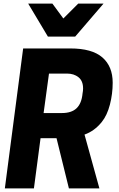

<svg xmlns="http://www.w3.org/2000/svg" viewBox="-20 -1050 663 1070"><path d="M534 0H364L295 -280H206L169 0H7L109 -780H372Q493 -780 550.5 -730Q608 -680 608 -589Q608 -527 592.5 -467Q577 -407 547 -370Q507 -320 451 -300ZM325 -420Q379 -420 407 -447Q435 -474 440 -529Q443 -544 443 -557Q443 -599 417.5 -619.5Q392 -640 353 -640H253L223 -420ZM523 -846ZM399 -846H247L137 -1030H272L333 -947L416 -1030H557Z"/></svg>

Font: Tanohe Sans
Style: Bold Italic
Weight: 700
Designer: Village Type and Design LLC & Cristiano Sobral
Foundry: Cooper Hewitt Smithsonian Design Museum
Version: Version 1.00;September 29, 2021;FontCreator 13.0.0.2655 64-b